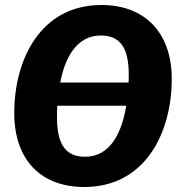

<svg xmlns="http://www.w3.org/2000/svg" viewBox="-20 -731 729 768"><path d="M667 -415C667 -604 556 -711 386 -711C142 -711 37 -493 37 -279C37 -89 146 17 317 17C561 17 667 -200 667 -415ZM320 -104C247 -104 208 -148 208 -260C208 -275 208 -291 209 -308H485C468 -205 424 -104 320 -104ZM383 -589C457 -589 495 -545 495 -433C495 -423 495 -412 494 -401H221C239 -497 285 -589 383 -589Z"/></svg>

Font: Fira Sans OT
Style: Bold Italic
Weight: 700
Italic angle: -8°
Designer: Carrois Corporate & Edenspiekermann
Foundry: Carrois Corporate GbR & Edenspiekermann AG
Version: Version 2.001